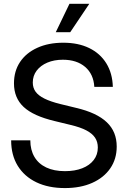

<svg xmlns="http://www.w3.org/2000/svg" viewBox="-20 -960 661 992"><path d="M315.4 11.7Q230 11.7 167.7 -18.3Q105.5 -48.3 71.5 -103.5Q37.6 -158.7 37.6 -234.9H136.7Q136.7 -185.5 157.7 -149.7Q178.7 -113.8 219 -94.7Q259.3 -75.7 315.4 -75.7Q366.7 -75.7 404.8 -90.6Q442.9 -105.5 464.1 -133.1Q485.4 -160.6 485.4 -197.8Q485.4 -227.1 471.2 -248.5Q457 -270 426 -286.4Q395 -302.7 343.3 -314.9L262.7 -334.5Q151.9 -360.8 102.1 -407.5Q52.2 -454.1 52.2 -529.3Q52.2 -592.8 83.7 -639.9Q115.2 -687 172.9 -713.1Q230.5 -739.3 307.1 -739.3Q384.3 -739.3 440.9 -711.7Q497.6 -684.1 529.3 -632.8Q561 -581.5 563 -511.2H467.3Q463.4 -577.1 419.9 -614.3Q376.5 -651.4 304.7 -651.4Q259.8 -651.4 224.6 -636.5Q189.5 -621.6 169.4 -595Q149.4 -568.4 149.4 -533.7Q149.4 -506.3 163.8 -486.3Q178.2 -466.3 209.5 -450.7Q240.7 -435.1 292 -422.4L372.6 -402.8Q426.8 -390.1 466.3 -371.6Q505.9 -353 531.7 -328.4Q557.6 -303.7 570.3 -272.5Q583 -241.2 583 -202.6Q583 -138.7 549.8 -90.3Q516.6 -42 456.3 -15.1Q396 11.7 315.4 11.7ZM268.1 -793.5 338.9 -940.4H441.4L342.8 -793.5Z"/></svg>

Font: Inter Cardless Display
Style: Regular
Weight: 400
Designer: Rasmus Andersson
Foundry: rsms
Version: Version 4.001;git-9221beed3